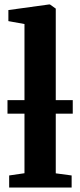

<svg xmlns="http://www.w3.org/2000/svg" viewBox="-20 -839 356 859"><path d="M89.5 -64V-731.5L17.5 -744.5V-794L199 -819H203.5L229.5 -800.5V-63.5L300.5 -54V0H21V-54ZM305.5 -391V-330.5H13.5V-391Z"/></svg>

Font: Merriweather 36pt
Style: Bold
Weight: 700
Designer: Eben Sorkin
Foundry: Eben Sorkin
Version: Version 2.100